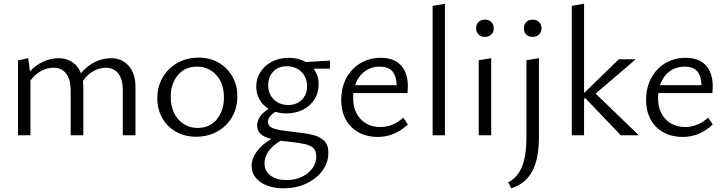

<svg xmlns="http://www.w3.org/2000/svg" viewBox="-20 -737 3949 1046"><path d="M556 -368Q523 -368 489.5 -350Q456 -332 432 -296Q434 -276 434 -263V0H365V-246Q365 -304 340.5 -336Q316 -368 271 -368Q238 -368 204.5 -350.5Q171 -333 146 -298V0H78V-408L134 -420L143 -348Q175 -383 216.5 -401.5Q258 -420 299 -420Q342 -420 374 -398.5Q406 -377 421 -338Q454 -378 497 -399Q540 -420 584 -420Q645 -420 681.5 -378Q718 -336 718 -263V0H649V-246Q649 -304 625 -336Q601 -368 556 -368Z M837 -202Q837 -265 866.5 -315.5Q896 -366 947 -394.5Q998 -423 1062 -423Q1122 -423 1170 -396Q1218 -369 1245.5 -321Q1273 -273 1273 -213Q1273 -149 1244 -99Q1215 -49 1163.5 -20.5Q1112 8 1048 8Q988 8 939.5 -19Q891 -46 864 -94Q837 -142 837 -202ZM1200 -206Q1200 -282 1158.5 -328Q1117 -374 1053 -374Q988 -374 949 -327.5Q910 -281 910 -210Q910 -159 929 -120.5Q948 -82 981.5 -61Q1015 -40 1057 -40Q1123 -40 1161.5 -87.5Q1200 -135 1200 -206Z M1351 167Q1351 128 1378 89.5Q1405 51 1458 20Q1381 2 1381 -52Q1381 -79 1396.5 -101.5Q1412 -124 1443 -144Q1411 -164 1393.5 -195.5Q1376 -227 1376 -266Q1376 -310 1399.5 -346Q1423 -382 1463.5 -402Q1504 -422 1553 -422Q1606 -422 1646 -399L1778 -407V-363H1688Q1716 -327 1716 -277Q1716 -232 1693.5 -196Q1671 -160 1630.5 -139.5Q1590 -119 1540 -119Q1509 -119 1480 -128Q1440 -102 1440 -74Q1440 -55 1455 -45Q1470 -35 1499 -29.5Q1528 -24 1583 -18Q1649 -11 1686.5 -1.5Q1724 8 1746.5 30.5Q1769 53 1769 95Q1769 149 1736 193.5Q1703 238 1647 263.5Q1591 289 1525 289Q1449 289 1400 255.5Q1351 222 1351 167ZM1653 -267Q1653 -315 1622 -345.5Q1591 -376 1542 -376Q1497 -376 1469 -347.5Q1441 -319 1441 -273Q1441 -226 1471.5 -195.5Q1502 -165 1550 -165Q1596 -165 1624.5 -193.5Q1653 -222 1653 -267ZM1542 244Q1586 244 1623 227Q1660 210 1681.5 180.5Q1703 151 1703 116Q1703 85 1687.5 70Q1672 55 1641.5 48Q1611 41 1547 34L1508 30Q1421 83 1421 153Q1421 195 1454 219.5Q1487 244 1542 244Z M1839 -193Q1839 -260 1867 -312Q1895 -364 1944 -393Q1993 -422 2054 -422Q2127 -422 2164.5 -381Q2202 -340 2202 -265Q2202 -252 2200 -230H1905L1904 -202Q1904 -131 1945 -88Q1986 -45 2052 -45Q2120 -45 2177 -96L2202 -59Q2130 9 2039 9Q1949 9 1894 -45.5Q1839 -100 1839 -193ZM2141 -273Q2139 -324 2117 -349Q2095 -374 2050 -374Q2001 -374 1965.5 -347Q1930 -320 1915 -273Z M2337 -705 2404 -716V0H2337Z M2588 -409 2656 -420V0H2588ZM2574 -583Q2574 -604 2587 -617Q2600 -630 2622 -630Q2643 -630 2656.5 -617Q2670 -604 2670 -583Q2670 -562 2656.5 -549Q2643 -536 2622 -536Q2600 -536 2587 -549Q2574 -562 2574 -583Z M2848 -409 2916 -420V11Q2916 129 2879 197Q2842 265 2765 289L2749 256Q2799 231 2823.5 171.5Q2848 112 2848 11ZM2834 -583Q2834 -604 2847 -617Q2860 -630 2882 -630Q2903 -630 2916.5 -617Q2930 -604 2930 -583Q2930 -562 2916.5 -549Q2903 -536 2882 -536Q2860 -536 2847 -549Q2834 -562 2834 -583Z M3170 -201H3162V0H3095V-705L3162 -717V-230L3351 -414H3441V-412L3225 -227L3458 -2V0H3362Z M3500 -193Q3500 -260 3528 -312Q3556 -364 3605 -393Q3654 -422 3715 -422Q3788 -422 3825.5 -381Q3863 -340 3863 -265Q3863 -252 3861 -230H3566L3565 -202Q3565 -131 3606 -88Q3647 -45 3713 -45Q3781 -45 3838 -96L3863 -59Q3791 9 3700 9Q3610 9 3555 -45.5Q3500 -100 3500 -193ZM3802 -273Q3800 -324 3778 -349Q3756 -374 3711 -374Q3662 -374 3626.5 -347Q3591 -320 3576 -273Z"/></svg>

Font: LXGW Bright GB
Style: Regular
Weight: 400
Designer: Christian Thalmann (Catharsis Fonts)
Foundry: LXGW / Christian Thalmann (Catharsis Fonts) / Fontworks Inc.
Version: Version 5.510